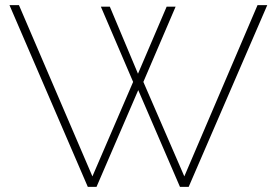

<svg xmlns="http://www.w3.org/2000/svg" viewBox="-20 -730 1080 750"><path d="M374 -704H409L519 -442L631 -704H666L540 -410L700 -41L986 -710H1024L717 0H683L520 -378L357 0H323L17 -710H54L341 -41L500 -410Z"/></svg>

Font: Raleway ExtraLight
Style: Regular
Weight: 200
Designer: Matt McInerney, Pablo Impallari, Rodrigo Fuenzalida
Foundry: Matt McInerney, Pablo Impallari, Rodrigo Fuenzalida
Version: Version 4.026